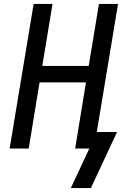

<svg xmlns="http://www.w3.org/2000/svg" viewBox="-20 -755 640 976"><path d="M442 201H340L434 0H362L417 -336H181L126 0H29L151 -735H247L195 -420H431L483 -735H580L472 -84H575Z"/></svg>

Font: Iosevka SS04 Medium Extended
Style: Italic
Weight: 500
Width: 7
Italic angle: -9°
Monospace: yes
Designer: Belleve Invis
Foundry: Belleve Invis
Version: Version 19.0.0; ttfautohint (v1.8.4)